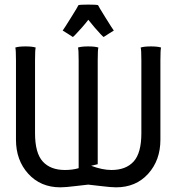

<svg xmlns="http://www.w3.org/2000/svg" viewBox="-20 -802 760 827"><path d="M470.2 -670.4Q469.7 -669.9 449.5 -657.5Q429.2 -645 426.3 -642.6Q423.3 -644.5 413.3 -655Q403.3 -665.5 387.9 -683.3Q372.6 -701.2 360.4 -716.8Q348.6 -701.2 332.8 -683.3Q316.9 -665.5 306.9 -655Q296.9 -644.5 293.9 -642.6Q291 -645 270.8 -657.5Q250.5 -669.9 250 -670.4Q256.3 -678.7 286.1 -726.6Q315.9 -774.4 317.9 -779.8Q325.2 -782.2 360.4 -782.2Q395 -782.2 402.3 -779.8Q404.3 -774.4 434.1 -726.6Q463.9 -678.7 470.2 -670.4ZM48.8 -200.2V-542Q48.8 -588.4 45.9 -597.2Q60.5 -602.1 89.8 -602.1Q119.1 -602.1 133.8 -597.2Q130.9 -588.4 130.9 -542V-228Q130.9 -143.1 164.1 -106.4Q197.3 -69.8 259.8 -69.8Q292.5 -69.8 318.8 -77.6V-542Q318.8 -588.4 315.9 -597.2Q330.6 -602.1 359.9 -602.1Q389.2 -602.1 403.8 -597.2Q400.9 -588.4 400.9 -542V-94.7L372.6 -87.9Q420.9 -69.8 460 -69.8Q522.5 -69.8 555.7 -106.4Q588.9 -143.1 588.9 -228V-542Q588.9 -588.4 585.9 -597.2Q600.6 -602.1 629.9 -602.1Q659.2 -602.1 673.8 -597.2Q670.9 -588.4 670.9 -542V-200.2Q670.9 -111.8 618.2 -53.5Q565.4 4.9 480 4.9Q458.5 4.9 415 -0.5Q371.6 -5.9 359.9 -6.8Q348.1 -5.9 304.9 -0.5Q261.7 4.9 240.2 4.9Q154.8 4.9 101.8 -53.5Q48.8 -111.8 48.8 -200.2Z"/></svg>

Font: Nikodecs
Style: Medium
Weight: 500
Version: Version 0.29